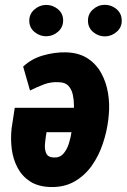

<svg xmlns="http://www.w3.org/2000/svg" viewBox="-20 -751 515 781"><path d="M247.1 -538.1Q299.3 -537.1 335 -514.4Q370.6 -491.7 391.4 -454.3Q412.1 -417 419.4 -372.3Q426.8 -327.6 422.4 -282.7L420.4 -263.2Q414.6 -215.3 398.2 -166.3Q381.8 -117.2 353.3 -76.9Q324.7 -36.6 283 -12.7Q241.2 11.2 185.1 9.8Q135.3 8.3 102.5 -12.9Q69.8 -34.2 51.5 -68.6Q33.2 -103 27.8 -144.8Q22.5 -186.5 27.3 -229.5L40 -312.5H372.6L355 -212.9L169.4 -213.4L167 -199.2Q164.6 -184.1 162.8 -163.3Q161.1 -142.6 168.2 -127Q175.3 -111.3 198.2 -110.4Q223.1 -108.9 238 -126Q252.9 -143.1 260.7 -168.9Q268.6 -194.8 272 -220.7Q275.4 -246.6 276.9 -263.2L278.8 -282.2Q280.8 -299.8 280.8 -322.3Q280.8 -344.7 276.1 -366Q271.5 -387.2 258.8 -401.4Q246.1 -415.5 221.2 -416.5Q188.5 -418.9 159.4 -408Q130.4 -397 102.1 -382.8L74.2 -480Q107.4 -511.7 154.8 -525.4Q202.1 -539.1 247.1 -538.1ZM99.1 -665.5Q98.6 -693.4 119.4 -711.9Q140.1 -730.5 167 -731Q193.8 -731.4 215.1 -714.1Q236.3 -696.8 236.8 -669.4Q237.3 -641.1 216.8 -622.6Q196.3 -604 168.9 -603.5Q142.6 -603 121.1 -620.4Q99.6 -637.7 99.1 -665.5ZM337.9 -665Q336.9 -693.4 357.7 -712.2Q378.4 -731 405.3 -731.4Q432.1 -731.9 453.4 -714.4Q474.6 -696.8 475.1 -668.9Q476.1 -640.6 455.3 -622.1Q434.6 -603.5 407.7 -603Q380.9 -602.5 359.6 -620.1Q338.4 -637.7 337.9 -665Z"/></svg>

Font: Roboto Condensed ExtraBold
Style: Italic
Weight: 800
Italic angle: -12°
Designer: Christian Robertson
Foundry: Google
Version: Version 3.008; 2023